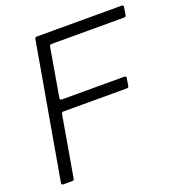

<svg xmlns="http://www.w3.org/2000/svg" viewBox="-137 -877 922 990"><g transform="rotate(-20 324.5 -381.5)"><path d="M102 -9Q101 0 91 0H42Q37 0 34.5 -3Q32 -6 33 -11L163 -754Q165 -763 174 -763H640Q645 -763 647.5 -760Q650 -757 649 -752L642 -710Q641 -701 631 -701H232Q223 -701 221 -692L175 -425V-423Q175 -414 184 -414H528Q533 -414 535.5 -411Q538 -408 537 -403L530 -362Q529 -353 519 -353H171Q162 -353 160 -344Z"/></g></svg>

Font: Open Sauce Two Light Italic
Style: Regular
Weight: 300
Italic angle: -10°
Designer: Alfredo Marco Pradil
Foundry: Creative Sauce Fz LLC
Version: Version 1.477